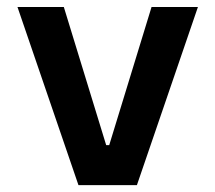

<svg xmlns="http://www.w3.org/2000/svg" viewBox="-20 -538 626 558"><path d="M208 0H377.9L555.2 -517.6H420.4L297.4 -116.2H288.6L165.5 -517.6H30.8Z"/></svg>

Font: Cascadia Mono NF
Style: Bold
Weight: 700
Monospace: yes
Designer: Aaron Bell
Foundry: Saja Typeworks
Version: Version 2404.023